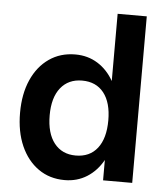

<svg xmlns="http://www.w3.org/2000/svg" viewBox="-52 -746 683 804"><g transform="rotate(5 290.0 -343.5)"><path d="M532.5 -700V0H410V-85.5Q384 -39 342.8 -13Q301.5 13 249 13Q186 13 138.8 -20.2Q91.5 -53.5 65.2 -113Q39 -172.5 39 -252Q39 -331 65.2 -390.2Q91.5 -449.5 138.8 -482.2Q186 -515 249 -515Q301.5 -515 342.8 -489.2Q384 -463.5 410 -417.5V-700ZM163.5 -252Q163.5 -176.5 196.2 -135Q229 -93.5 286.5 -93.5Q345.5 -93.5 377.8 -135Q410 -176.5 410 -252Q410 -326.5 377.8 -367.5Q345.5 -408.5 286.5 -408.5Q229 -408.5 196.2 -367.5Q163.5 -326.5 163.5 -252Z"/></g></svg>

Font: Overused Grotesk SemiBold
Style: Regular
Weight: 610
Version: Version 0.004